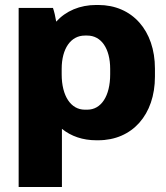

<svg xmlns="http://www.w3.org/2000/svg" viewBox="-20 -552 668 772"><path d="M55 200H229V-34C266 -4 313 12 367 12H375C512 12 603 -91 603 -244V-276C603 -429 512 -532 375 -532H367C301 -532 245 -508 206 -465C203 -484 198 -506 193 -520H55ZM321 -111C265 -111 228 -166 228 -253V-275C228 -357 265 -409 321 -409H331C387 -409 423 -357 423 -275V-253C423 -166 387 -111 331 -111Z"/></svg>

Font: Fixel Text ExtraBold
Style: Regular
Weight: 800
Width: 4
Designer: AlfaBravo + MacPaw
Foundry: Kyrylo Tkachov, Marchela Mozhyna, Serhii Makarenko, Maria Weinstein, Zakhar Kryvoshyya
Version: Version 1.211